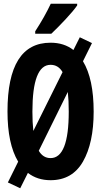

<svg xmlns="http://www.w3.org/2000/svg" viewBox="-20 -954 540 1025"><path d="M254 -774Q288 -806 330 -851Q372 -896 392 -925V-934H251Q235 -900 214.5 -863.5Q194 -827 168 -787V-774ZM153 -358Q153 -608 250 -608Q291 -608 314 -569L158 -255Q153 -299 153 -358ZM250 -110Q210 -110 187 -149L342 -463Q347 -418 347 -358Q347 -110 250 -110ZM250 8Q366 8 423 -91.5Q480 -191 480 -358Q480 -533 423 -627L471 -724L406 -755L372 -687Q322 -726 250 -726Q20 -726 20 -359Q20 -186 77 -91L22 20L88 51L129 -31Q179 8 250 8Z"/></svg>

Font: Noto Sans Mono UI Condensed
Style: Bold
Weight: 700
Width: 3
Designer: Monotype Design team
Foundry: Monotype Imaging Inc.
Version: 1.000